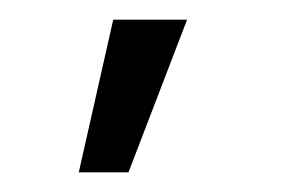

<svg xmlns="http://www.w3.org/2000/svg" viewBox="-20 36 290 195"><path d="M95 56 60 211H110.5L170 56Z"/></svg>

Font: Hauora
Style: Regular
Weight: 400
Designer: Mikhail Sharanda
Foundry: WCYS & Co.
Version: Version 1.010